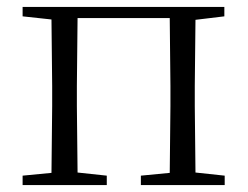

<svg xmlns="http://www.w3.org/2000/svg" viewBox="-20 -532 712 552"><path d="M45 -485 128 -476 130 -285V-227L128 -35L45 -27V0H287V-27L203 -36L201 -227V-285L203 -480H468L470 -285V-227L468 -35L385 -27V0H626V-27L542 -36L540 -227V-285L542 -475L625 -485V-512H45Z"/></svg>

Font: Noto Serif CJK KR Light
Style: Regular
Weight: 300
Designer: Ryoko NISHIZUKA 西塚涼子 (kana & ideographs); Frank Grießhammer (Latin, Greek & Cyrillic); Wenlong ZHANG 张文龙 (bopomofo); San
Foundry: Adobe
Version: Version 2.001;hotconv 1.1.0;makeotfexe 2.6.0